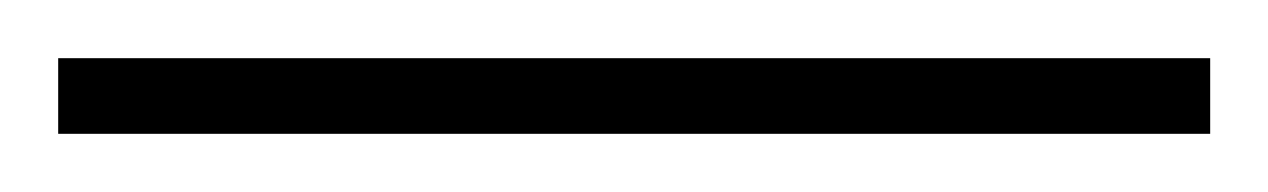

<svg xmlns="http://www.w3.org/2000/svg" viewBox="-24 -806 436 66"><path d="M392 -760V-786H-4V-760Z"/></svg>

Font: Noto Sans Gurmukhi UI ExtraCondensed Thin
Style: Regular
Weight: 100
Width: 2
Designer: Jelle Bosma - Monotype Design Team
Foundry: Monotype Imaging Inc.
Version: Version 2.004